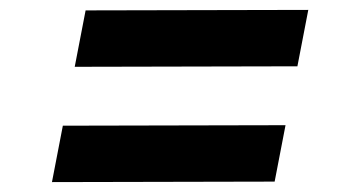

<svg xmlns="http://www.w3.org/2000/svg" viewBox="-20 -549 690 388"><path d="M85 -181 107 -295 557 -296 535 -182ZM131 -414 153 -528 603 -529 581 -415Z"/></svg>

Font: REM SemiBold
Style: Italic
Weight: 600
Italic angle: -11°
Designer: Octavio Pardo
Foundry: Ashler Design
Version: Version 1.005;gftools[0.9.28]